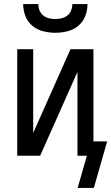

<svg xmlns="http://www.w3.org/2000/svg" viewBox="-20 -760 543 937"><path d="M250 -600Q220 -600 190.5 -607.5Q161 -615 138 -634Q115 -653 104 -681.5Q93 -710 93 -740H167Q167 -724 173 -709Q179 -694 191 -684.5Q203 -675 218.5 -671Q234 -667 250 -667Q266 -667 281.5 -671Q297 -675 309 -684.5Q321 -694 327 -709Q333 -724 333 -740H407Q407 -710 396 -681.5Q385 -653 362 -634Q339 -615 309.5 -607.5Q280 -600 250 -600ZM359 157 404 0H358V-409L176 0H64V-520H142V-111L324 -520H436V-70H503L438 157Z"/></svg>

Font: Iosevka NFM
Style: Regular
Weight: 400
Monospace: yes
Designer: Belleve Invis
Foundry: Belleve Invis
Version: Version 29.0.4; ttfautohint (v1.8.4);Nerd Fonts 3.3.0